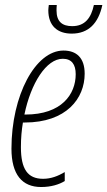

<svg xmlns="http://www.w3.org/2000/svg" viewBox="-20 -741 431 771"><path d="M268 -606C335 -606 375 -647 391 -721H357C346 -669 321 -636 270 -636C230 -636 207 -654 207 -699C207 -706 207 -709 208 -721H176C175 -711 174 -706 174 -700C174 -637 211 -606 268 -606ZM145 10C185 10 217 0 240 -14V-50C213 -34 185 -23 153 -23C91 -23 64 -62 64 -150C64 -187 67 -219 72 -249H79C247 -249 320 -346 320 -445C320 -510 286 -538 235 -538C122 -538 26 -358 26 -144C26 -40 69 10 145 10ZM82 -281H78C104 -407 166 -505 232 -505C268 -505 284 -482 284 -443C284 -363 228 -281 82 -281Z"/></svg>

Font: Noto Sans ExtraCondensed ExtraLight
Style: Italic
Weight: 200
Width: 2
Italic angle: -12°
Designer: Monotype Design Team
Foundry: Monotype Imaging Inc.
Version: Version 2.013